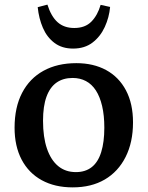

<svg xmlns="http://www.w3.org/2000/svg" viewBox="-20 -796 638 830"><path d="M294 14Q217 14 160.5 -17Q104 -48 73.5 -106Q43 -164 43 -244Q43 -332 75.5 -394.5Q108 -457 168 -490Q228 -523 310 -523Q384 -523 439 -493Q494 -463 524.5 -405.5Q555 -348 555 -267Q555 -181 523 -117.5Q491 -54 433 -20Q375 14 294 14ZM308 -52Q349 -52 376.5 -73.5Q404 -95 417.5 -138.5Q431 -182 431 -244Q431 -297 421.5 -337.5Q412 -378 394.5 -405Q377 -432 351.5 -445.5Q326 -459 294 -459Q253 -459 224.5 -439Q196 -419 181 -378Q166 -337 166 -274Q166 -203 183 -153.5Q200 -104 231.5 -78Q263 -52 308 -52ZM296 -586Q248 -586 215.5 -610.5Q183 -635 165.5 -675.5Q148 -716 143 -765L185 -776Q201 -725 229 -700Q257 -675 301 -675Q348 -675 375 -702.5Q402 -730 415 -775L456 -766Q452 -721 433 -679.5Q414 -638 380 -612Q346 -586 296 -586Z"/></svg>

Font: Literata 18pt Medium
Style: Regular
Weight: 500
Designer: Latin by Veronika Burian and Jose Scaglione. Greek by Irene Vlachou. Cyrillic by Vera Evstafieva.
Foundry: TypeTogether
Version: Version 3.103;gftools[0.9.29]